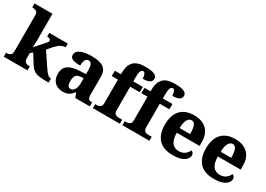

<svg xmlns="http://www.w3.org/2000/svg" viewBox="-2 -1565 3290 2372"><g transform="rotate(30 1643.5 -379.0)"><path d="M16 0V-57H30Q42 -57 57.5 -61.5Q73 -66 85 -79.5Q97 -93 97 -120V-644Q97 -670 84.5 -682.5Q72 -695 56.5 -699Q41 -703 30 -703H16V-760H272V-377Q272 -364 271.5 -348.5Q271 -333 270 -318.5Q269 -304 268 -293.5Q267 -283 267 -279L393 -421Q400 -429 403.5 -435Q407 -441 408 -445.5Q409 -450 409 -453Q409 -466 395 -474.5Q381 -483 356 -483V-536H620V-483Q603 -483 586 -478.5Q569 -474 552 -464Q535 -454 517 -438.5Q499 -423 479 -401L424 -337L557 -139Q584 -98 607.5 -77.5Q631 -57 653 -57H656V0H642Q583 0 542.5 -3.5Q502 -7 474 -17.5Q446 -28 425.5 -47.5Q405 -67 385 -99L305 -227L272 -199V-122Q272 -94 284 -80Q296 -66 312 -61.5Q328 -57 338 -57H354V0Z M857 10Q814 10 778 -8Q742 -26 721 -62.5Q700 -99 700 -154Q700 -236 755.5 -275Q811 -314 922 -318L1004 -321V-375Q1004 -410 999 -434.5Q994 -459 982 -472Q970 -485 948 -485Q927 -485 914 -472Q901 -459 894.5 -435Q888 -411 888 -377Q815 -377 778.5 -392.5Q742 -408 742 -446Q742 -484 771.5 -506.5Q801 -529 850 -539.5Q899 -550 958 -550Q1069 -550 1124 -512.5Q1179 -475 1179 -382V-128Q1179 -101 1184.5 -85.5Q1190 -70 1203.5 -63.5Q1217 -57 1239 -57H1243V0H1036L1013 -62H1004Q982 -35 962.5 -19.5Q943 -4 918.5 3Q894 10 857 10ZM925 -67Q950 -67 967.5 -82.5Q985 -98 994.5 -126Q1004 -154 1004 -191V-264L967 -261Q933 -259 914 -246Q895 -233 886.5 -209.5Q878 -186 878 -151Q878 -124 883 -105Q888 -86 898.5 -76.5Q909 -67 925 -67Z M1287 0V-57H1313Q1324 -57 1340 -61.5Q1356 -66 1367.5 -79.5Q1379 -93 1379 -120V-460H1291V-536H1379V-568Q1379 -662 1428.5 -715Q1478 -768 1594 -768Q1663 -768 1700.5 -757.5Q1738 -747 1751.5 -730Q1765 -713 1765 -694Q1765 -673 1753.5 -657Q1742 -641 1714.5 -631.5Q1687 -622 1639 -622Q1639 -637 1635 -657Q1631 -677 1622.5 -692Q1614 -707 1598 -707Q1576 -707 1565 -681.5Q1554 -656 1554 -589V-536H1691V-460H1554V-120Q1554 -93 1565.5 -79.5Q1577 -66 1592.5 -61.5Q1608 -57 1621 -57H1672V0Z M1709 0V-57H1735Q1746 -57 1762 -61.5Q1778 -66 1789.5 -79.5Q1801 -93 1801 -120V-460H1713V-536H1801V-568Q1801 -662 1850.5 -715Q1900 -768 2016 -768Q2085 -768 2122.5 -757.5Q2160 -747 2173.5 -730Q2187 -713 2187 -694Q2187 -673 2175.5 -657Q2164 -641 2136.5 -631.5Q2109 -622 2061 -622Q2061 -637 2057 -657Q2053 -677 2044.5 -692Q2036 -707 2020 -707Q1998 -707 1987 -681.5Q1976 -656 1976 -589V-536H2113V-460H1976V-120Q1976 -93 1987.5 -79.5Q1999 -66 2014.5 -61.5Q2030 -57 2043 -57H2094V0Z M2429 10Q2293 10 2226 -62.5Q2159 -135 2159 -266Q2159 -407 2226.5 -478.5Q2294 -550 2417 -550Q2531 -550 2596.5 -489Q2662 -428 2662 -309V-255H2336Q2338 -159 2372 -114.5Q2406 -70 2469 -70Q2521 -70 2554 -95Q2587 -120 2603 -157Q2620 -151 2629.5 -138Q2639 -125 2639 -107Q2639 -78 2617.5 -51Q2596 -24 2550 -7Q2504 10 2429 10ZM2488 -323Q2488 -399 2472.5 -440Q2457 -481 2421 -481Q2384 -481 2361.5 -440.5Q2339 -400 2338 -323Z M3015 10Q2879 10 2812 -62.5Q2745 -135 2745 -266Q2745 -407 2812.5 -478.5Q2880 -550 3003 -550Q3117 -550 3182.5 -489Q3248 -428 3248 -309V-255H2922Q2924 -159 2958 -114.5Q2992 -70 3055 -70Q3107 -70 3140 -95Q3173 -120 3189 -157Q3206 -151 3215.5 -138Q3225 -125 3225 -107Q3225 -78 3203.5 -51Q3182 -24 3136 -7Q3090 10 3015 10ZM3074 -323Q3074 -399 3058.5 -440Q3043 -481 3007 -481Q2970 -481 2947.5 -440.5Q2925 -400 2924 -323Z"/></g></svg>

Font: Noto Serif Bengali ExtraBold
Style: Regular
Weight: 800
Designer: Juan Bruce, Universal Thirst, Indian Type Foundry and the Monotype Design Team.
Foundry: Monotype Imaging Inc.
Version: Version 2.003